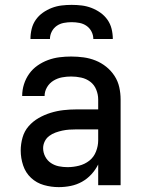

<svg xmlns="http://www.w3.org/2000/svg" viewBox="-20 -760 588 788"><path d="M221 8Q190 8 160 -0.5Q130 -9 107.5 -30Q85 -51 75 -81Q65 -111 65 -142Q65 -169 72.5 -195.5Q80 -222 97.5 -242Q115 -262 138.5 -275.5Q162 -289 188 -297Q214 -305 240.5 -308Q267 -311 294 -311H383V-352Q383 -372 375 -392Q367 -412 350.5 -424.5Q334 -437 313.5 -441.5Q293 -446 272 -446Q253 -446 234.5 -442.5Q216 -439 199.5 -429Q183 -419 173 -402Q163 -385 163 -366H71Q71 -391 78.5 -414.5Q86 -438 100 -457.5Q114 -477 134 -491Q154 -505 177 -513.5Q200 -522 224 -525Q248 -528 272 -528Q298 -528 323.5 -524.5Q349 -521 372.5 -511.5Q396 -502 416 -486Q436 -470 450 -448.5Q464 -427 469.5 -402Q475 -377 475 -352V0H383V-85Q372 -63 355 -44.5Q338 -26 316.5 -14Q295 -2 270.5 3Q246 8 221 8ZM257 -74Q281 -74 304.5 -80Q328 -86 346.5 -100.5Q365 -115 374 -138Q383 -161 383 -184V-229H294Q279 -229 264.5 -228Q250 -227 236 -224Q222 -221 208 -216Q194 -211 182 -202Q170 -193 163.5 -179.5Q157 -166 157 -152Q157 -134 165.5 -117.5Q174 -101 189 -91Q204 -81 221.5 -77.5Q239 -74 257 -74ZM105 -600Q105 -621 110 -641.5Q115 -662 127 -679Q139 -696 156 -708Q173 -720 192.5 -727.5Q212 -735 232.5 -737.5Q253 -740 274 -740Q295 -740 315.5 -737.5Q336 -735 355.5 -727.5Q375 -720 392 -708Q409 -696 421 -679Q433 -662 438 -641.5Q443 -621 443 -600H363Q363 -616 355.5 -630.5Q348 -645 335 -654Q322 -663 306 -666Q290 -669 274 -669Q258 -669 242 -666Q226 -663 213 -654Q200 -645 192.5 -630.5Q185 -616 185 -600Z"/></svg>

Font: Iosevka Semi-Condensed Medium
Style: Regular
Weight: 500
Monospace: yes
Designer: Belleve Invis
Foundry: Belleve Invis
Version: Version 27.3.5